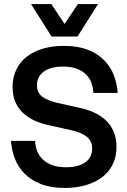

<svg xmlns="http://www.w3.org/2000/svg" viewBox="-20 -916 628 946"><path d="M230 -297Q189 -305 154.5 -320Q120 -335 95 -358Q70 -381 56 -413Q42 -445 42 -487Q42 -535 60 -572.5Q78 -610 111 -636Q144 -662 190.5 -676Q237 -690 294 -690Q363 -690 412 -671Q461 -652 493 -619.5Q525 -587 541 -545Q557 -503 560 -458H440Q439 -484 430.5 -507.5Q422 -531 404 -549Q386 -567 358 -577.5Q330 -588 290 -588Q230 -588 196 -563.5Q162 -539 162 -496Q162 -459 188.5 -439.5Q215 -420 263 -409L366 -386Q407 -378 441.5 -362.5Q476 -347 501 -323.5Q526 -300 540 -267.5Q554 -235 554 -193Q554 -145 536 -107.5Q518 -70 484.5 -44Q451 -18 404 -4Q357 10 300 10Q231 10 182 -9Q133 -28 101 -60.5Q69 -93 53 -135Q37 -177 34 -222H153Q154 -196 163 -172.5Q172 -149 190.5 -131Q209 -113 237 -102.5Q265 -92 305 -92Q366 -92 400 -116Q434 -140 434 -184Q434 -221 408 -242Q382 -263 333 -274ZM233 -896 298 -798 364 -896H463L362 -736H234L133 -896Z"/></svg>

Font: CyStack Display SemiBold
Style: Regular
Weight: 600
Designer: Weizhong Zhang
Foundry: 本地遙控
Version: Version 1.000;Glyphs 3.1.2 (3151)